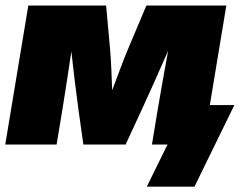

<svg xmlns="http://www.w3.org/2000/svg" viewBox="-20 -536 928 712"><path d="M-0.5 0 85 -515.6H373.5L387.7 -359.4Q391.1 -322.8 392.8 -281.2Q394.5 -239.7 396 -201.2Q410.6 -239.7 426 -281.2Q441.4 -322.8 457 -359.4L522.9 -515.6H819.3L733.9 0H543.5L565.4 -132.8Q573.7 -183.6 583.7 -238.5Q593.8 -293.5 603.5 -347.7Q579.6 -293.5 555.2 -238.5Q530.8 -183.6 507.3 -132.8L445.8 0H289.1L270.5 -132.8Q263.7 -182.6 257.1 -237.1Q250.5 -291.5 244.6 -345.2Q236.3 -291.5 228.3 -237.1Q220.2 -182.6 211.9 -132.8L189.9 0ZM524.4 156.2 601.1 0H554.2L578.6 -146.5H849.1L701.2 156.2Z"/></svg>

Font: Inter Display Black
Style: Italic
Weight: 900
Italic angle: -9.39999°
Designer: Rasmus Andersson
Foundry: rsms
Version: Version 4.000;git-a52131595